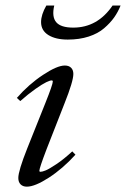

<svg xmlns="http://www.w3.org/2000/svg" viewBox="-20 -681 467 712"><path d="M231.4 -534.2Q186.5 -534.2 159.4 -551Q132.3 -567.9 132.3 -599.1Q132.3 -626.5 151.9 -660.6H181.2Q171.4 -618.7 188.5 -598.6Q205.6 -578.6 251.5 -578.6Q341.8 -578.6 397.5 -660.6H427.2Q417.5 -636.2 403.1 -616Q388.7 -595.7 366 -576.2Q343.3 -556.6 308.8 -545.4Q274.4 -534.2 231.4 -534.2ZM79.6 11.2Q64.9 11.2 56.4 2.7Q47.9 -5.9 47.9 -21Q47.9 -47.4 81.1 -130.9L148.4 -299.3Q175.8 -367.7 175.8 -378.9Q175.8 -382.8 171.4 -382.8Q165.5 -382.8 151.6 -376.2Q137.7 -369.6 111.3 -351.1Q85 -332.5 55.2 -306.2L42.5 -317.9Q86.4 -368.2 139.2 -403.1Q191.9 -438 220.2 -438Q235.4 -438 243.7 -429.7Q252 -421.4 252 -406.7Q252 -379.4 219.2 -297.4L152.8 -127.9Q126 -57.6 126 -47.9Q126 -43.9 129.9 -43.9Q136.7 -43.9 149.4 -49.1Q162.1 -54.2 189.5 -72.5Q216.8 -90.8 248 -119.6L259.8 -107.4Q212.4 -55.2 160.9 -22Q109.4 11.2 79.6 11.2Z"/></svg>

Font: Elstob 14pt
Style: Italic
Weight: 400
Italic angle: -20°
Designer: Peter S. Baker
Version: Version 1.015